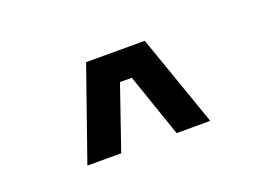

<svg xmlns="http://www.w3.org/2000/svg" viewBox="-49 -916 669 472"><g transform="rotate(-20 285.0 -680.0)"><path d="M348 -560 291 -725.5H260L203 -560H114.5L198.5 -800H352L436 -560Z"/></g></svg>

Font: League Mono Narrow Medium
Style: Regular
Weight: 500
Width: 3
Designer: Tyler Finck
Foundry: The League of Moveable Type / Tyler Finck
Version: Version 2.210